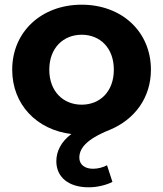

<svg xmlns="http://www.w3.org/2000/svg" viewBox="-20 -566 695 818"><path d="M448 -13C554 -57 623 -150 623 -269C623 -431 499 -546 328 -546C157 -546 32 -431 32 -269C32 -121 136 -13 284 5C240 38 220 79 220 121C220 187 270 232 358 232C395 232 434 222 459 209L436 138C420 147 397 153 376 153C340 153 318 134 318 106C318 69 343 29 448 -13ZM190 -269C190 -362 250 -418 328 -418C406 -418 465 -362 465 -269C465 -176 406 -120 328 -120C250 -120 190 -176 190 -269Z"/></svg>

Font: AWKNG-Font
Style: Bold
Weight: 700
Designer: Awakening Church
Foundry: Awakening Church
Version: Version 1.700;PS 001.700;hotconv 1.0.88;makeotf.lib2.5.64775